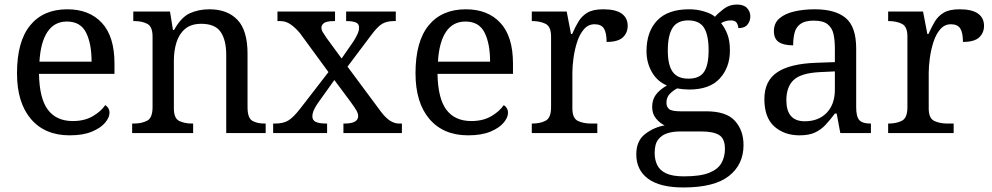

<svg xmlns="http://www.w3.org/2000/svg" viewBox="-20 -587 4376 847"><path d="M287 10Q178 10 116.5 -62Q55 -134 55 -264Q55 -404 113 -475Q171 -546 277 -546Q374 -546 429.5 -486Q485 -426 485 -307V-261H152Q154 -152 191.5 -102.5Q229 -53 301 -53Q353 -53 389.5 -74.5Q426 -96 444 -123Q451 -120 457 -111Q463 -102 463 -89Q463 -69 444 -46Q425 -23 386 -6.5Q347 10 287 10ZM384 -315Q384 -395 359.5 -443.5Q335 -492 275 -492Q220 -492 189.5 -446.5Q159 -401 154 -315Z M563 0V-42H571Q605 -42 629 -54.5Q653 -67 653 -114V-426Q653 -470 629.5 -482Q606 -494 573 -494H568V-536H730L743 -455H748Q779 -511 817.5 -528.5Q856 -546 904 -546Q983 -546 1027.5 -499.5Q1072 -453 1072 -350V-114Q1072 -67 1092.5 -54.5Q1113 -42 1147 -42H1152V0H978V-345Q978 -410 953.5 -446Q929 -482 868 -482Q823 -482 796.5 -459.5Q770 -437 758.5 -400Q747 -363 747 -320V-109Q747 -65 770.5 -53.5Q794 -42 827 -42H832V0Z M1185 0V-42H1194Q1230 -42 1252 -55.5Q1274 -69 1303 -106L1429 -269L1303 -441Q1281 -467 1260.5 -480.5Q1240 -494 1217 -494H1204V-536H1458V-494H1455Q1421 -494 1409.5 -485.5Q1398 -477 1398 -465Q1398 -455 1404 -445Q1410 -435 1421 -419L1487 -329L1539 -404Q1550 -421 1557 -436.5Q1564 -452 1564 -465Q1564 -483 1548.5 -488.5Q1533 -494 1510 -494H1507V-536H1726V-494H1717Q1688 -494 1667 -482.5Q1646 -471 1616 -430L1513 -293L1660 -95Q1682 -66 1701.5 -54Q1721 -42 1740 -42H1753V0H1495V-42H1500Q1560 -42 1560 -75Q1560 -86 1552.5 -99.5Q1545 -113 1522 -144L1455 -234L1385 -136Q1376 -124 1367 -106.5Q1358 -89 1358 -73Q1358 -57 1372.5 -49.5Q1387 -42 1420 -42H1423V0Z M2045 10Q1936 10 1874.5 -62Q1813 -134 1813 -264Q1813 -404 1871 -475Q1929 -546 2035 -546Q2132 -546 2187.5 -486Q2243 -426 2243 -307V-261H1910Q1912 -152 1949.5 -102.5Q1987 -53 2059 -53Q2111 -53 2147.5 -74.5Q2184 -96 2202 -123Q2209 -120 2215 -111Q2221 -102 2221 -89Q2221 -69 2202 -46Q2183 -23 2144 -6.5Q2105 10 2045 10ZM2142 -315Q2142 -395 2117.5 -443.5Q2093 -492 2033 -492Q1978 -492 1947.5 -446.5Q1917 -401 1912 -315Z M2326 0V-42H2329Q2363 -42 2387 -54.5Q2411 -67 2411 -114V-426Q2411 -470 2386.5 -482Q2362 -494 2329 -494H2326V-536H2480L2499 -437H2504Q2517 -467 2532 -492Q2547 -517 2572 -531.5Q2597 -546 2641 -546Q2696 -546 2722.5 -527Q2749 -508 2749 -473Q2749 -442 2727.5 -422Q2706 -402 2656 -402Q2656 -443 2644 -461.5Q2632 -480 2603 -480Q2575 -480 2556 -458Q2537 -436 2526 -402Q2515 -368 2510 -331.5Q2505 -295 2505 -266V-109Q2505 -65 2529.5 -53.5Q2554 -42 2587 -42H2615V0Z M2995 240Q2891 240 2839 201.5Q2787 163 2787 94Q2787 35 2825 5Q2863 -25 2912 -34Q2892 -43 2874.5 -63.5Q2857 -84 2857 -116Q2857 -146 2872.5 -168Q2888 -190 2922 -210Q2879 -228 2855.5 -269.5Q2832 -311 2832 -361Q2832 -447 2879 -496.5Q2926 -546 3020 -546Q3056 -546 3088 -536Q3120 -526 3134 -513Q3148 -529 3173 -548Q3198 -567 3231 -567Q3261 -567 3275.5 -551.5Q3290 -536 3290 -515Q3290 -494 3277.5 -478.5Q3265 -463 3237 -463Q3237 -474 3230.5 -485.5Q3224 -497 3204 -497Q3181 -497 3161 -485Q3178 -464 3189 -435.5Q3200 -407 3200 -364Q3200 -290 3155.5 -241Q3111 -192 3020 -192Q3008 -192 2992.5 -193.5Q2977 -195 2967 -197Q2948 -187 2934 -172Q2920 -157 2920 -134Q2920 -116 2931.5 -106Q2943 -96 2982 -96H3095Q3184 -96 3222 -54Q3260 -12 3260 53Q3260 139 3195.5 189.5Q3131 240 2995 240ZM3017 -240Q3066 -240 3086 -270Q3106 -300 3106 -365Q3106 -433 3085.5 -465Q3065 -497 3016 -497Q2968 -497 2947 -464Q2926 -431 2926 -364Q2926 -300 2947.5 -270Q2969 -240 3017 -240ZM2997 191Q3069 191 3108 175.5Q3147 160 3162.5 132.5Q3178 105 3178 70Q3178 24 3152 8.5Q3126 -7 3076 -7H2978Q2950 -7 2925 0.5Q2900 8 2884 28Q2868 48 2868 88Q2868 117 2879 140.5Q2890 164 2918 177.5Q2946 191 2997 191Z M3507 10Q3440 10 3396 -29Q3352 -68 3352 -150Q3352 -230 3408.5 -268Q3465 -306 3580 -310L3663 -313V-373Q3663 -409 3657 -436.5Q3651 -464 3631 -480Q3611 -496 3570 -496Q3532 -496 3512 -482Q3492 -468 3485.5 -443.5Q3479 -419 3479 -387Q3437 -387 3415.5 -401.5Q3394 -416 3394 -450Q3394 -485 3418.5 -506Q3443 -527 3484 -536.5Q3525 -546 3574 -546Q3666 -546 3711.5 -507Q3757 -468 3757 -373V-114Q3757 -72 3771 -57Q3785 -42 3819 -42H3822V0H3687L3671 -86H3663Q3642 -58 3622 -36.5Q3602 -15 3575.5 -2.5Q3549 10 3507 10ZM3530 -52Q3591 -52 3627 -89.5Q3663 -127 3663 -191V-272L3599 -269Q3514 -265 3481.5 -234.5Q3449 -204 3449 -145Q3449 -52 3530 -52Z M3898 0V-42H3901Q3935 -42 3959 -54.5Q3983 -67 3983 -114V-426Q3983 -470 3958.5 -482Q3934 -494 3901 -494H3898V-536H4052L4071 -437H4076Q4089 -467 4104 -492Q4119 -517 4144 -531.5Q4169 -546 4213 -546Q4268 -546 4294.5 -527Q4321 -508 4321 -473Q4321 -442 4299.5 -422Q4278 -402 4228 -402Q4228 -443 4216 -461.5Q4204 -480 4175 -480Q4147 -480 4128 -458Q4109 -436 4098 -402Q4087 -368 4082 -331.5Q4077 -295 4077 -266V-109Q4077 -65 4101.5 -53.5Q4126 -42 4159 -42H4187V0Z"/></svg>

Font: Noto Serif Dogra
Style: Regular
Weight: 400
Designer: Ek Type
Foundry: Ek Type
Version: Version 1.005